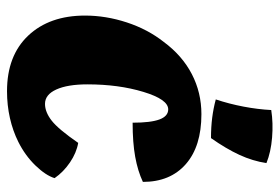

<svg xmlns="http://www.w3.org/2000/svg" viewBox="-148 -644 816 561"><g transform="rotate(90 260.5 -363.0)"><path d="M511 -372Q479 -357 437.5 -349.5Q396 -342 338 -342Q338 -395 328.5 -420.5Q319 -446 299 -446Q270 -446 248 -373.5Q226 -301 226 -210Q226 -152 241 -119Q256 -86 283 -86Q307 -86 332 -105.5Q357 -125 397 -183Q426 -178 454 -159Q482 -140 500 -114Q492 -88 463 -58Q434 -28 394 -8Q362 8 324.5 16.5Q287 25 246 25Q142 25 83.5 -37Q25 -99 25 -203Q25 -264 45 -325Q65 -386 102 -433Q142 -487 196 -515Q250 -543 313 -543Q407 -543 459 -497.5Q511 -452 511 -372ZM456 -733Q450 -693 432 -654Q414 -615 383 -571Q351 -571 323.5 -574.5Q296 -578 270 -585Q283 -624 291 -666Q299 -708 301 -747Q339 -753 381.5 -749.5Q424 -746 456 -733Z"/></g></svg>

Font: Atma
Style: Bold
Weight: 700
Designer: Gregori Vincens, Jeremie Hornus, Riccardo Olocco, Yoann Minet.
Foundry: black foundry
Version: Version 1.102;PS 1.100;hotconv 1.0.86;makeotf.lib2.5.63406